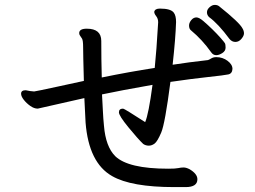

<svg xmlns="http://www.w3.org/2000/svg" viewBox="-20 -785 1040 783"><path d="M862 -560Q849 -560 841 -572Q805 -623 758 -662Q751 -668 751 -681Q751 -692 760 -703Q769 -714 781 -714Q792 -714 809.5 -699Q827 -684 846 -665.5Q865 -647 879.5 -630.5Q894 -614 897 -609Q900 -604 900 -591Q900 -577 886.5 -568.5Q873 -560 862 -560ZM737 -22H691Q515 -22 437 -67Q342 -121 329 -285L324 -385L134 -342Q119 -342 103.5 -353Q88 -364 77 -378Q66 -392 66 -403Q66 -417 85 -417Q102 -413 119 -412Q120 -412 124.5 -413Q129 -414 148 -417.5Q167 -421 209 -430.5Q251 -440 322 -455Q319 -564 319 -592Q319 -620 314.5 -627.5Q310 -635 306.5 -639.5Q303 -644 303 -650Q303 -668 334 -668Q393 -668 393 -618Q393 -544 395 -469Q507 -492 611 -508Q618 -574 625 -694Q625 -709 617 -719Q609 -729 609 -737Q612 -750 632 -750Q677 -750 689 -733Q698 -721 698 -695Q696 -629 684 -521Q748 -531 828 -540Q832 -541 841 -546.5Q850 -552 862 -552Q888 -552 908 -537Q928 -522 928 -504Q927 -485 911 -481.5Q895 -478 829.5 -471Q764 -464 675 -451Q653 -281 637.5 -244.5Q622 -208 610.5 -199.5Q599 -191 587 -191Q574 -191 564 -198Q543 -218 504 -265.5Q465 -313 465 -327Q465 -342 482 -342Q487 -342 572 -287Q586 -319 602 -439Q471 -416 396 -400Q398 -367 399.5 -334Q401 -301 404 -272Q411 -187 450 -148Q503 -97 666 -97Q696 -97 707 -99.5Q718 -102 729 -102Q739 -102 753 -95Q785 -76 785 -54Q785 -22 737 -22ZM916 -626Q870 -688 833 -715Q824 -723 824 -735Q824 -746 834.5 -755.5Q845 -765 856 -765Q866 -765 873 -760Q957 -693 969 -669Q975 -659 975 -649Q975 -639 964.5 -626.5Q954 -614 940 -614Q926 -614 916 -626Z"/></svg>

Font: ToneOZ-Pinyin-WenKai-Medium
Style: Medium
Weight: 700
Designer: Fontworks Inc.
Foundry: ToneOZ
Version: Version 0.240331